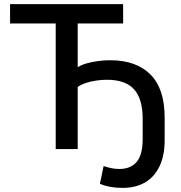

<svg xmlns="http://www.w3.org/2000/svg" viewBox="-20 -725 879 934"><path d="M576 189Q545 189 516.5 184Q488 179 466 169L484 83Q503 89 521.5 93Q540 97 561 97Q614 97 643.5 64Q673 31 674 -43V-148Q674 -243 632.5 -290Q591 -337 500 -337Q474 -337 447.5 -333Q421 -329 398 -321.5Q375 -314 358 -302V0H251V-611H29V-705H579V-611H358V-398Q375 -409 401 -416.5Q427 -424 457 -428Q487 -432 516 -432Q642 -432 711.5 -363Q781 -294 781 -153V-44Q781 32 756 84Q731 136 685.5 162.5Q640 189 576 189Z"/></svg>

Font: Nunito Sans 7pt SemiCondensed SemiBold
Style: Regular
Weight: 600
Width: 4
Designer: Vernon Adams
Foundry: Vernon Adams
Version: Version 3.101;gftools[0.9.27]